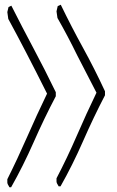

<svg xmlns="http://www.w3.org/2000/svg" viewBox="-20 -800 495 812"><path d="M236 -12H228Q219 -26 219 -32V-46Q264 -132 304.5 -225.5Q345 -319 388 -408L306 -567Q267 -647 223 -724L219 -752L224 -774L237 -780Q282 -687 331 -598Q380 -509 424 -414V-397Q376 -305 331.5 -203.5Q287 -102 236 -12ZM27 -8H20Q11 -22 11 -28V-42Q54 -128 95 -221.5Q136 -315 179 -404Q86 -590 15 -720L11 -749L16 -770L28 -776Q75 -683 122.5 -594Q170 -505 216 -410V-393Q167 -300 122.5 -199Q78 -98 27 -8Z"/></svg>

Font: Yozai
Style: Regular
Weight: 400
Designer: LXGW / Y.OzVox
Foundry: LXGW / Y.OzVox
Version: Version 0.861;October 22, 2024